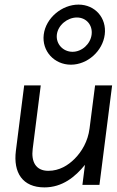

<svg xmlns="http://www.w3.org/2000/svg" viewBox="-20 -803 507 834"><path d="M227 -653C232 -694 273 -727 314 -727C355 -727 383 -694 378 -653C373 -612 336 -578 295 -578C254 -578 222 -612 227 -653ZM170 -653C161 -581 216 -522 288 -522C360 -522 426 -581 435 -653C444 -725 393 -783 321 -783C249 -783 179 -725 170 -653ZM85 -432 49 -148C37 -53 78 11 173 11C251 11 307 -35 349 -87L338 0H412L467 -432H393L369 -245C362 -189 335 -144 304 -113C276 -85 238 -61 190 -61C135 -61 115 -101 122 -156L157 -432Z"/></svg>

Font: Charger
Style: It
Weight: 400
Designer: Jasper
Foundry: Cannot Into Space Fonts
Version: Version 0.98